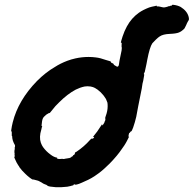

<svg xmlns="http://www.w3.org/2000/svg" viewBox="-20 -725 806 799"><path d="M696 -704 697 -705H701Q719 -703 732 -696Q759 -679 765 -655Q768 -643 764 -639Q763 -638 761 -634Q759 -630 757.5 -627Q756 -624 755 -621Q754 -618 751.5 -614Q749 -610 749 -609Q749 -607 742 -601Q733 -593 725 -590Q713 -585 687 -584Q658 -583 644 -573Q639 -570 628.5 -560Q618 -550 614 -545Q603 -529 593 -477Q591 -465 589.5 -458.5Q588 -452 586.5 -444.5Q585 -437 584 -433Q583 -425 580 -421Q577 -416 580 -416Q580 -416 580 -416Q580 -416 580 -412Q579 -408 576 -389Q574 -383 573 -377Q572 -371 570 -357Q567 -345 562 -317Q556 -290 555 -282Q552 -268 547 -239Q542 -217 534 -194Q528 -178 526 -178.5Q524 -179 521 -174Q520 -172 519 -172Q517 -172 516 -166Q516 -164 515 -161Q514 -156 516 -156Q517 -156 516.5 -155Q516 -154 515 -152Q513 -147 508 -138Q506 -134 503 -129Q500 -123 487 -105Q469 -78 437 -45Q425 -33 416 -25Q404 -14 392 -5Q388 -2 385 0Q361 18 332 30Q327 32 321 35Q308 41 299 43Q294 43 293 43.5Q292 44 292 43Q292 42 290 42Q286 43 285 45Q286 46 284.5 46.5Q283 47 281 47Q276 49 260 52Q235 55 212 54Q183 52 178 48Q176 46 173.5 44.5Q171 43 167 42Q161 40 157 37Q156 36 151.5 33.5Q147 31 146.5 31Q146 31 143 29Q140 27 131 25Q117 21 117 22Q115 23 104.5 15Q94 7 85 -2Q71 -15 61 -29Q59 -34 56 -37Q48 -49 42 -64Q40 -69 39.5 -70Q39 -71 40 -71.5Q41 -72 41 -75Q41 -78 41 -80L40 -82Q41 -82 41 -85Q40 -88 40 -94Q40 -100 41 -102Q42 -109 41 -111Q41 -111 42 -113Q44 -120 40 -125Q40 -126 37 -131Q33 -140 32 -146Q32 -149 31.5 -149Q31 -149 31 -151Q31 -153 31 -157Q30 -159 29 -160Q29 -161 29 -169.5Q29 -178 29 -179.5Q29 -181 28 -180L27 -177Q26 -172 26 -178Q26 -180 27 -185Q29 -200 33 -216Q56 -308 134 -388Q170 -424 208 -446Q231 -461 260 -472Q276 -478 294 -482Q321 -488 349 -488Q364 -488 379 -486Q397 -484 422 -475Q437 -470 439 -470Q442 -469 441 -468Q440 -468 442 -466Q443 -463 450 -461Q452 -460 453 -458Q453 -455 459 -452Q461 -451 463 -450Q465 -448 467.5 -447.5Q470 -447 471 -449L473 -450Q475 -453 477 -471Q478 -476 479 -481Q483 -498 486 -515Q486 -517 486.5 -520.5Q487 -524 487 -526Q487 -528 486 -529Q486 -529 486 -533Q486 -537 486 -537V-539Q487 -543 486 -547Q485 -548 484 -547Q483 -546 483 -547Q482 -548 490 -573Q498 -597 508 -615Q527 -650 558 -672Q575 -684 601 -694Q610 -697 626 -700Q630 -701 631 -701.5Q632 -702 632 -700Q632 -698 638 -698Q641 -699 641 -698.5Q641 -698 643.5 -697.5Q646 -697 647 -697Q648 -697 648.5 -696.5Q649 -696 653 -695.5Q657 -695 658 -694.5Q659 -694 662.5 -694Q666 -694 671 -695.5Q676 -697 678 -697.5Q680 -698 680 -698.5Q680 -699 681 -699Q687 -699 687 -700Q688 -701 690 -701Q696 -701 696 -704ZM357 -365Q351 -366 344.5 -366Q338 -366 337 -365.5Q336 -365 332 -365Q313 -361 295 -352Q261 -334 226 -299Q209 -283 198 -268Q192 -260 189 -257Q188 -256 187 -255Q186 -254 185.5 -254.5Q185 -255 183.5 -254.5Q182 -254 179.5 -252Q177 -250 176 -250Q174 -250 163 -239Q157 -233 155 -220Q154 -208 153 -203Q153 -201 153.5 -200.5Q154 -200 155 -200H156L155 -198Q154 -196 154 -195Q154 -194 152 -186Q142 -154 150 -131Q154 -120 159 -113Q172 -95 190 -82Q204 -71 217 -69L219 -67Q216 -66 216 -66Q222 -62 237 -64Q242 -64 242 -64Q243 -62 254 -65Q258 -66 261 -66Q264 -66 266 -67H268L273 -69Q273 -69 275 -70Q277 -71 277 -72Q277 -73 279 -73Q284 -75 284 -78Q284 -79 285 -79Q290 -81 291 -84Q292 -86 292 -88V-90L299 -94Q330 -115 354 -142L360 -148H362Q366 -147 369 -150Q373 -153 371 -155Q370 -156 369 -155Q365 -153 367 -155Q367 -156 369 -158Q386 -178 398 -198Q403 -206 404 -207L405 -209V-206L404 -203L406 -204Q409 -205 412 -211L414 -214Q414 -216 415 -218Q420 -226 418 -232Q417 -234 420 -242Q428 -263 428 -283Q428 -293 427 -298Q424 -307 421 -313Q413 -327 399 -341Q385 -354 375 -359Q368 -363 357 -365Z"/></svg>

Font: TT2020 Style B
Style: Italic
Weight: 400
Italic angle: -15°
Version: Version 0.2.000